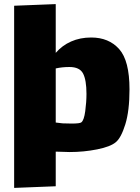

<svg xmlns="http://www.w3.org/2000/svg" viewBox="-20 -707 683 937"><path d="M612 -271Q612 -166 591.5 -100Q571 -34 545 -13Q519 9 454 22Q389 35 320 35Q300 35 252 33V202L49 210V-679L252 -687V-449Q283 -485 327 -504.5Q371 -524 425 -524Q511 -524 561.5 -467.5Q612 -411 612 -271ZM402 -249Q402 -316 385.5 -348Q369 -380 319 -380Q283 -380 252 -373V-109L286 -105Q301 -104 330 -104Q370 -104 377 -110Q390 -120 396 -164.5Q402 -209 402 -249Z"/></svg>

Font: Lalezar
Style: Bold
Weight: 700
Designer: Borna Izadpanah
Foundry: Borna Izadpanah
Version: Version 1.003;January 24, 2021;FontCreator 13.0.0.2683 64-bi